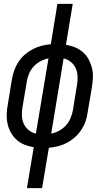

<svg xmlns="http://www.w3.org/2000/svg" viewBox="-20 -755 540 990"><path d="M119 215 154 4Q129 0 106.5 -9Q84 -18 66.5 -33.5Q49 -49 37 -70Q25 -91 19.5 -114.5Q14 -138 14.5 -163.5Q15 -189 20 -214L41 -344Q45 -368 53 -391Q61 -414 74.5 -435Q88 -456 107.5 -473Q127 -490 149 -501.5Q171 -513 194.5 -519Q218 -525 242 -527L276 -735H355L320 -524Q344 -520 366.5 -511Q389 -502 407 -486.5Q425 -471 436.5 -450Q448 -429 454 -405.5Q460 -382 459 -356.5Q458 -331 454 -306L432 -176Q429 -152 421 -129Q413 -106 399 -85Q385 -64 366 -47Q347 -30 325 -18.5Q303 -7 279 -1Q255 5 232 7L197 215ZM165 -66 230 -454Q209 -450 188.5 -439Q168 -428 153 -411.5Q138 -395 129.5 -374.5Q121 -354 118 -333L96 -203Q92 -180 93 -158Q94 -136 102.5 -117Q111 -98 127.5 -84.5Q144 -71 165 -66ZM244 -66Q265 -70 285 -81Q305 -92 320 -108.5Q335 -125 343.5 -145.5Q352 -166 356 -187L377 -317Q381 -340 380 -362Q379 -384 370.5 -403Q362 -422 345.5 -435.5Q329 -449 308 -454Z"/></svg>

Font: Iosevka SS04 Oblique
Style: Regular
Weight: 400
Italic angle: -9°
Monospace: yes
Designer: Belleve Invis
Foundry: Belleve Invis
Version: Version 19.0.0; ttfautohint (v1.8.4)